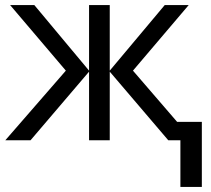

<svg xmlns="http://www.w3.org/2000/svg" viewBox="-20 -556 836 761"><path d="M241 -276 20 -536H116L333 -276V-536H415V-276L633 -536H728L507 -276L682 -73H780V185H695V0H647L415 -272V0H333V-272L101 0H1Z"/></svg>

Font: BC Sans
Style: Regular
Weight: 400
Designer: Monotype Design Team
Province of B.C.
Foundry: Monotype Imaging Inc.
Version: Version 2.000;GOOG;noto-source:20170915:90ef993387c0